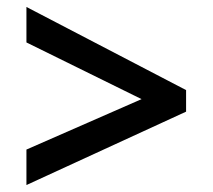

<svg xmlns="http://www.w3.org/2000/svg" viewBox="-20 -605 611 552"><path d="M56 -175V-73L515 -284V-346L56 -585V-483L387 -320Z"/></svg>

Font: Noto Sans Gurmukhi SemiBold
Style: Regular
Weight: 600
Designer: Jelle Bosma - Monotype Design Team
Foundry: Monotype Imaging Inc.
Version: Version 2.004